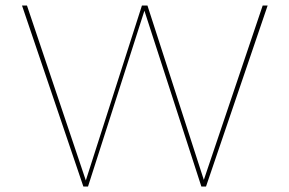

<svg xmlns="http://www.w3.org/2000/svg" viewBox="-20 -678 1052 698"><path d="M953 -658 729 0H712L505 -639L300 0H283L60 -658H78L292 -22L496 -658H516L721 -24L935 -658Z"/></svg>

Font: Ysabeau SC Thin
Style: Regular
Weight: 200
Designer: Christian Thalmann (Catharsis Fonts)
Version: Version 0.003